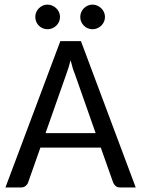

<svg xmlns="http://www.w3.org/2000/svg" viewBox="-20 -822 619 842"><path d="M3.9 0ZM575.2 0H506.3Q494.6 0 487.5 -5.9Q480.5 -11.7 476.6 -20.5L421.9 -174.8H157.2L103 -21Q100.1 -12.7 92 -6.3Q84 0 72.8 0H3.9L244.6 -641.6H335ZM179.7 -238.3H399.4L308.6 -496.6Q303.7 -508.3 298.8 -523.9Q293.9 -539.6 289.6 -557.6Q284.7 -539.1 279.8 -523.4Q274.9 -507.8 270.5 -496.1ZM243.2 -747.6Q243.2 -736.3 238.8 -726.6Q234.4 -716.8 226.8 -709.5Q219.2 -702.1 209.2 -698Q199.2 -693.8 188.5 -693.8Q177.2 -693.8 167.5 -698Q157.7 -702.1 150.4 -709.5Q143.1 -716.8 138.9 -726.6Q134.8 -736.3 134.8 -747.6Q134.8 -758.8 138.9 -768.6Q143.1 -778.3 150.4 -785.6Q157.7 -793 167.5 -797.4Q177.2 -801.8 188.5 -801.8Q199.2 -801.8 209.2 -797.4Q219.2 -793 226.8 -785.6Q234.4 -778.3 238.8 -768.6Q243.2 -758.8 243.2 -747.6ZM440.4 -747.6Q440.4 -736.3 436 -726.6Q431.6 -716.8 424.1 -709.5Q416.5 -702.1 406.5 -698Q396.5 -693.8 385.7 -693.8Q374.5 -693.8 364.7 -698Q355 -702.1 347.7 -709.5Q340.3 -716.8 336.2 -726.6Q332 -736.3 332 -747.6Q332 -758.8 336.2 -768.6Q340.3 -778.3 347.7 -785.6Q355 -793 364.7 -797.4Q374.5 -801.8 385.7 -801.8Q396.5 -801.8 406.5 -797.4Q416.5 -793 424.1 -785.6Q431.6 -778.3 436 -768.6Q440.4 -758.8 440.4 -747.6Z"/></svg>

Font: Carlito
Style: Regular
Weight: 400
Designer: Lukasz Dziedzic
Foundry: tyPoland Lukasz Dziedzic
Version: Version 1.103; Beta1; all basic design good, some composites